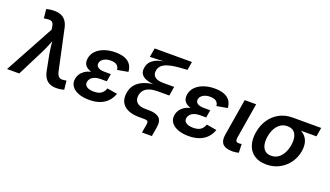

<svg xmlns="http://www.w3.org/2000/svg" viewBox="-104 -1299 3438 2000"><g transform="rotate(20 1615.5 -299.0)"><path d="M-27.3 0 269 -544.9 264.6 -570.8Q261.2 -600.6 250.2 -615.2Q239.3 -629.9 219.7 -632.6Q200.2 -635.3 170.4 -629.4L152.3 -627L142.1 -726.1Q156.7 -731.4 180.9 -734.9Q205.1 -738.3 231 -738.3Q274.9 -738.3 306.9 -724.1Q338.9 -710 359.9 -680.2Q380.9 -650.4 390.6 -602.1L485.8 -158.7Q492.7 -128.4 504.9 -113Q517.1 -97.7 535.2 -94.2Q553.2 -90.8 577.6 -95.7L595.7 -98.6L606 -1.5Q592.3 3.4 569.1 7.3Q545.9 11.2 520 11.2Q478 11.2 446.8 -3.2Q415.5 -17.6 395.8 -47.6Q376 -77.6 366.7 -125.5L334 -293.9Q324.7 -345.7 319.8 -396.7Q314.9 -447.8 310.1 -501H343.8Q321.3 -447.8 301.5 -396.5Q281.7 -345.2 255.9 -293.9L107.9 0Z M883.8 9.8Q816.4 9.8 765.9 -9.3Q715.3 -28.3 690.2 -63.7Q665 -99.1 673.3 -147.9Q677.7 -175.3 693.6 -200.2Q709.5 -225.1 737.5 -244.1Q765.6 -263.2 808.1 -274.2Q850.6 -285.2 908.2 -285.2H1001L992.7 -235.4H921.9Q887.2 -235.4 861.1 -225.6Q835 -215.8 819.6 -198.7Q804.2 -181.6 800.3 -160.2Q794.4 -127.4 821 -107.7Q847.7 -87.9 902.3 -87.9Q937.5 -87.9 961.2 -96.9Q984.9 -106 1000 -123.8Q1015.1 -141.6 1024.9 -168L1137.2 -148.9Q1119.1 -98.1 1085.2 -62.7Q1051.3 -27.3 1001.2 -8.8Q951.2 9.8 883.8 9.8ZM905.3 -261.7Q850.1 -261.7 813 -271.5Q775.9 -281.2 754.6 -298.8Q733.4 -316.4 726.1 -340.1Q718.8 -363.8 723.6 -392.1Q731.9 -442.4 767.3 -477.5Q802.7 -512.7 856.9 -531.2Q911.1 -549.8 976.1 -549.8Q1039.1 -549.8 1081.5 -532.7Q1124 -515.6 1146.2 -483.2Q1168.5 -450.7 1170.9 -404.3L1052.2 -383.3Q1049.8 -416 1027.3 -434.3Q1004.9 -452.6 960 -452.6Q912.6 -452.6 881.1 -432.9Q849.6 -413.1 845.2 -382.3Q840.8 -354 864.5 -337.2Q888.2 -320.3 936 -320.3H1006.8L997.1 -261.7Z M1519.5 140.1 1535.2 49.8Q1538.6 29.3 1535.9 18.6Q1533.2 7.8 1522 3.9Q1510.7 0 1487.8 0H1437Q1362.8 0 1312.3 -22.7Q1261.7 -45.4 1239.7 -88.4Q1217.8 -131.3 1227.5 -191.9Q1236.8 -251.5 1269.3 -288.1Q1301.8 -324.7 1346.7 -344Q1391.6 -363.3 1440.7 -370.4Q1489.7 -377.4 1532.7 -377.4L1531.2 -368.7Q1489.7 -368.7 1448 -373.5Q1406.2 -378.4 1372.6 -392.1Q1338.9 -405.8 1321.3 -432.1Q1303.7 -458.5 1310.5 -501Q1317.9 -549.3 1349.1 -578.1Q1380.4 -606.9 1427.5 -621.3Q1474.6 -635.7 1529.8 -640.1L1532.2 -635.7L1327.1 -627.9L1344.2 -727.5H1757.3L1742.2 -634.8L1666.5 -629.4Q1561 -622.6 1503.2 -597.2Q1445.3 -571.8 1435.5 -516.1Q1427.7 -472.2 1456.3 -446.3Q1484.9 -420.4 1551.8 -420.4H1671.9L1655.3 -318.8H1527.8Q1478.5 -318.8 1441.4 -307.6Q1404.3 -296.4 1381.6 -272.7Q1358.9 -249 1352.1 -211.9Q1343.3 -162.1 1372.8 -132.1Q1402.3 -102.1 1472.2 -102.1H1508.3Q1585 -102.1 1621.8 -70.6Q1658.7 -39.1 1646 38.1L1628.9 140.1Z M1985.4 9.8Q1918 9.8 1867.4 -9.3Q1816.9 -28.3 1791.7 -63.7Q1766.6 -99.1 1774.9 -147.9Q1779.3 -175.3 1795.2 -200.2Q1811 -225.1 1839.1 -244.1Q1867.2 -263.2 1909.7 -274.2Q1952.1 -285.2 2009.8 -285.2H2102.5L2094.2 -235.4H2023.4Q1988.8 -235.4 1962.6 -225.6Q1936.5 -215.8 1921.1 -198.7Q1905.8 -181.6 1901.9 -160.2Q1896 -127.4 1922.6 -107.7Q1949.2 -87.9 2003.9 -87.9Q2039.1 -87.9 2062.7 -96.9Q2086.4 -106 2101.6 -123.8Q2116.7 -141.6 2126.5 -168L2238.8 -148.9Q2220.7 -98.1 2186.8 -62.7Q2152.8 -27.3 2102.8 -8.8Q2052.7 9.8 1985.4 9.8ZM2006.8 -261.7Q1951.7 -261.7 1914.6 -271.5Q1877.4 -281.2 1856.2 -298.8Q1835 -316.4 1827.6 -340.1Q1820.3 -363.8 1825.2 -392.1Q1833.5 -442.4 1868.9 -477.5Q1904.3 -512.7 1958.5 -531.2Q2012.7 -549.8 2077.6 -549.8Q2140.6 -549.8 2183.1 -532.7Q2225.6 -515.6 2247.8 -483.2Q2270 -450.7 2272.5 -404.3L2153.8 -383.3Q2151.4 -416 2128.9 -434.3Q2106.4 -452.6 2061.5 -452.6Q2014.2 -452.6 1982.7 -432.9Q1951.2 -413.1 1946.8 -382.3Q1942.4 -354 1966.1 -337.2Q1989.7 -320.3 2037.6 -320.3H2108.4L2098.6 -261.7Z M2469.2 2.9Q2392.6 2.9 2361.8 -31.5Q2331.1 -65.9 2342.3 -134.3L2409.7 -542.5H2536.6L2472.2 -154.3Q2467.3 -125 2474.4 -112.1Q2481.4 -99.1 2505.9 -99.1Q2517.6 -99.1 2524.4 -99.9Q2531.2 -100.6 2536.1 -102.5L2539.6 -6.3Q2528.3 -3.4 2510 -0.2Q2491.7 2.9 2469.2 2.9Z M2848.1 11.2Q2768.6 11.2 2715.8 -23.7Q2663.1 -58.6 2641.6 -121.1Q2620.1 -183.6 2633.8 -267.1Q2647.9 -350.6 2690.2 -412.4Q2732.4 -474.1 2796.4 -508.3Q2860.4 -542.5 2939.5 -542.5H3257.3L3241.2 -443.4H3006.3L2922.9 -439.5Q2878.9 -439.5 2845.9 -417.2Q2813 -395 2792 -356.2Q2771 -317.4 2762.7 -267.6Q2754.4 -217.8 2762.2 -178.2Q2770 -138.7 2795.4 -115.2Q2820.8 -91.8 2864.7 -91.8Q2908.7 -91.8 2941.9 -114.7Q2975.1 -137.7 2996.3 -177.5Q3017.6 -217.3 3025.9 -267.6Q3034.2 -317.9 3025.9 -356.7Q3017.6 -395.5 2992.2 -417.5Q2966.8 -439.5 2922.9 -439.5L2928.2 -472.7Q2985.4 -472.7 3030.8 -458.7Q3076.2 -444.8 3106.2 -416.7Q3136.2 -388.7 3148.2 -346.2Q3160.2 -303.7 3150.9 -246.6Q3138.7 -173.3 3096.9 -115Q3055.2 -56.6 2991.2 -22.7Q2927.2 11.2 2848.1 11.2Z"/></g></svg>

Font: Inter 16pt SemiBold
Style: Italic
Weight: 600
Italic angle: -9.3988°
Version: Version 4.001;git-66647c0bb